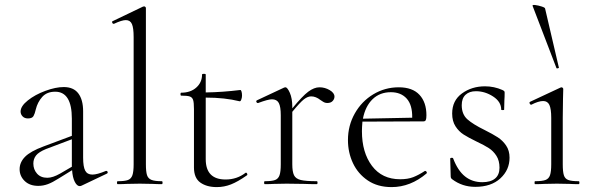

<svg xmlns="http://www.w3.org/2000/svg" viewBox="-20 -751 2420 783"><path d="M414 -54Q418 -54 419 -49.5Q420 -45 416 -43L313 6Q309 8 305 8Q294 8 285 -9.5Q276 -27 274 -57L219 -23Q194 -7 175 0Q156 7 136 7Q101 7 80.5 -13Q60 -33 60 -61Q60 -89 82 -111.5Q104 -134 158 -154L273 -197V-267Q273 -377 205 -377Q171 -377 152 -355.5Q133 -334 126 -305Q122 -287 116.5 -277.5Q111 -268 94 -268Q80 -268 72 -276.5Q64 -285 64 -296Q64 -318 93.5 -341.5Q123 -365 165 -380.5Q207 -396 240 -396Q280 -396 299.5 -370Q319 -344 319 -297V-108Q319 -71 327.5 -55Q336 -39 357 -39Q376 -39 412 -54ZM273 -71V-74V-183L167 -143Q138 -131 127 -117Q116 -103 116 -84Q116 -60 131 -43Q146 -26 173 -26Q195 -26 225 -43Z M460 -12Q489 -12 502 -17Q515 -22 520 -36.5Q525 -51 525 -81V-600Q525 -637 518 -653Q511 -669 493 -669Q477 -669 445 -654H443Q439 -654 437.5 -659Q436 -664 440 -665L563 -724Q565 -725 568 -725Q570 -725 572.5 -723Q575 -721 575 -718V-81Q575 -51 579.5 -37Q584 -23 597.5 -17.5Q611 -12 640 -12Q643 -12 643 -6Q643 0 640 0Q618 0 604 -1L550 -2L496 -1Q483 0 460 0Q457 0 457 -6Q457 -12 460 -12Z M983 -47Q986 -47 988 -42.5Q990 -38 987 -36Q950 -10 922 1Q894 12 864 12Q823 12 797 -6.5Q771 -25 771 -68V-306Q771 -333 767.5 -343.5Q764 -354 754 -357.5Q744 -361 719 -361Q716 -361 716 -367Q716 -373 719 -373Q757 -373 780.5 -394Q804 -415 804 -447Q804 -450 812 -450Q819 -450 819 -447V-374Q887 -375 960 -384Q963 -384 965 -377.5Q967 -371 967 -361Q967 -353 964 -345Q961 -337 957 -338Q897 -353 819 -353V-102Q819 -19 900 -19Q946 -19 981 -46Z M1344 -357Q1344 -347 1336.5 -339Q1329 -331 1315 -331Q1305 -331 1297 -336.5Q1289 -342 1287 -343Q1268 -358 1249 -358Q1235 -358 1219.5 -346Q1204 -334 1172 -295V-81Q1172 -51 1179 -36.5Q1186 -22 1206.5 -17Q1227 -12 1272 -12Q1275 -12 1275 -6Q1275 0 1272 0Q1240 0 1221 -1L1149 -2L1096 -1Q1083 0 1060 0Q1057 0 1057 -6Q1057 -12 1060 -12Q1089 -12 1102 -17Q1115 -22 1120 -36.5Q1125 -51 1125 -81V-281Q1125 -316 1117 -331Q1109 -346 1089 -346Q1073 -346 1033 -331H1031Q1027 -331 1025.5 -335.5Q1024 -340 1028 -342L1139 -394Q1141 -395 1144 -395Q1152 -395 1162 -372.5Q1172 -350 1172 -315V-309Q1213 -359 1237 -377Q1261 -395 1283 -395Q1305 -395 1324.5 -383.5Q1344 -372 1344 -357Z M1714 -54Q1717 -54 1719.5 -50.5Q1722 -47 1720 -44Q1654 12 1577 12Q1520 12 1480 -15Q1440 -42 1419.5 -85.5Q1399 -129 1399 -180Q1399 -239 1427 -288.5Q1455 -338 1502.5 -366.5Q1550 -395 1606 -395Q1662 -395 1690.5 -364.5Q1719 -334 1719 -281Q1719 -267 1716.5 -261.5Q1714 -256 1707 -256L1458 -255Q1456 -231 1456 -216Q1456 -129 1497 -74.5Q1538 -20 1612 -20Q1643 -20 1665 -28.5Q1687 -37 1713 -54ZM1460 -267 1661 -271Q1662 -323 1638.5 -349Q1615 -375 1574 -375Q1529 -375 1499.5 -346.5Q1470 -318 1460 -267Z M1956 -221Q1990 -204 2010 -191Q2030 -178 2044 -157.5Q2058 -137 2058 -108Q2058 -58 2020.5 -23.5Q1983 11 1918 11Q1865 11 1824 -20Q1818 -24 1818 -32L1816 -104Q1816 -107 1821.5 -107.5Q1827 -108 1828 -105Q1847 -55 1876.5 -31.5Q1906 -8 1947 -8Q1981 -8 1999 -23Q2017 -38 2017 -67Q2017 -96 2004.5 -115.5Q1992 -135 1973.5 -147Q1955 -159 1923 -174Q1890 -190 1870.5 -202.5Q1851 -215 1837.5 -236Q1824 -257 1824 -288Q1824 -341 1864 -370Q1904 -399 1958 -399Q1995 -399 2029 -384Q2035 -381 2036.5 -379Q2038 -377 2038 -373Q2038 -354 2037 -343L2036 -304Q2036 -302 2030 -302Q2024 -302 2024 -304Q2024 -336 1991 -357.5Q1958 -379 1921 -379Q1894 -379 1878.5 -364.5Q1863 -350 1863 -322Q1863 -285 1886 -264.5Q1909 -244 1956 -221Z M2162 -12Q2191 -12 2204.5 -17Q2218 -22 2223 -36.5Q2228 -51 2228 -81V-270Q2228 -307 2220.5 -323Q2213 -339 2195 -339Q2176 -339 2147 -324H2146Q2142 -324 2140 -329Q2138 -334 2142 -336L2266 -394L2270 -395Q2272 -395 2274.5 -393Q2277 -391 2277 -388Q2277 -382 2276 -348.5Q2275 -315 2275 -271V-81Q2275 -51 2279.5 -36.5Q2284 -22 2297.5 -17Q2311 -12 2340 -12Q2343 -12 2343 -6Q2343 0 2340 0Q2317 0 2304 -1L2251 -2L2199 -1Q2185 0 2162 0Q2160 0 2160 -6Q2160 -12 2162 -12ZM2203 -716 2259 -476Q2261 -474 2255.5 -472.5Q2250 -471 2249 -474L2152 -727Q2150 -732 2162.5 -730.5Q2175 -729 2189 -724.5Q2203 -720 2203 -716Z"/></svg>

Font: Cormorant Garamond Light
Style: Regular
Weight: 300
Designer: Christian Thalmann (Catharsis Fonts)
Version: Version 3.000